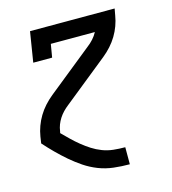

<svg xmlns="http://www.w3.org/2000/svg" viewBox="-109 -620 819 914"><g transform="rotate(-15 300.0 -162.5)"><path d="M417 205Q378 205 339 200.5Q300 196 264.5 182Q229 168 198.5 147.5Q168 127 140 103Q112 79 86 53Q60 27 36 0L41 -33Q45 -58 54 -82.5Q63 -107 76.5 -129.5Q90 -152 108 -172Q126 -192 147 -209L368 -387Q384 -399 397.5 -414Q411 -429 420 -446H203L192 -381H99L123 -530H540L534 -497Q530 -472 521 -447.5Q512 -423 498.5 -400.5Q485 -378 467 -358Q449 -338 428 -321L207 -143Q194 -133 182 -120.5Q170 -108 161 -94Q152 -80 146 -64.5Q140 -49 138 -33L136 -24Q155 -5 174 13.5Q193 32 214 49Q235 66 257.5 80.5Q280 95 306 105Q332 115 360 118Q388 121 417 121H418V205Z"/></g></svg>

Font: Iosevka Curly Slab MdEx
Style: Italic
Weight: 500
Width: 7
Italic angle: -9°
Monospace: yes
Designer: Belleve Invis
Foundry: Belleve Invis
Version: Version 11.0.0; ttfautohint (v1.8.3)